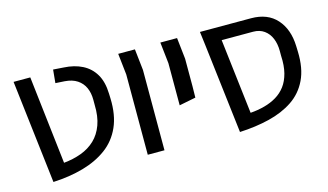

<svg xmlns="http://www.w3.org/2000/svg" viewBox="-72 -790 1744 1021"><g transform="rotate(-15 800.0 -279.0)"><path d="M114 10 47 -559H139L195 -74Q247 -79 291.5 -95.5Q336 -112 368 -142.5Q400 -173 417 -219.5Q434 -266 432 -330V-357Q432 -395 419 -424Q406 -453 379 -471Q352 -489 310 -492L260 -495L267 -568L324 -564Q382 -561 425.5 -539Q469 -517 494 -475Q519 -433 521 -368L522 -340Q525 -249 496 -184Q467 -119 411.5 -78Q356 -37 280 -15.5Q204 6 114 10Z M636 0V-442L623 -559H715L728 -442V0Z M868 -210V-291V-442L855 -559H947L960 -442V-291L959 -228Z M1141 10 1082 -487 1168 -532 1222 -74Q1263 -77 1300 -87Q1337 -97 1367 -115Q1397 -133 1418 -161Q1439 -189 1449.5 -229.5Q1460 -270 1457 -325V-351Q1457 -390 1444.5 -420.5Q1432 -451 1407 -469Q1382 -487 1346 -487H1082L1073 -559H1354Q1445 -559 1495 -503Q1545 -447 1548 -354L1549 -323Q1552 -231 1522 -168.5Q1492 -106 1436 -68.5Q1380 -31 1304.5 -12.5Q1229 6 1141 10Z"/></g></svg>

Font: Assistant ExtraLight Medium
Style: Regular
Weight: 500
Version: Version 3.000